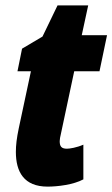

<svg xmlns="http://www.w3.org/2000/svg" viewBox="-20 -684 418 714"><path d="M157 10C194 10 253 3 290 -17V-146C265 -135 239 -131 229 -131C209 -131 202 -139 202 -159C202 -166 204 -176 206 -184L256 -419H350L378 -553H284L308 -664H194L138 -548L62 -503L45 -419H95L50 -208C42 -170 39 -144 39 -119C39 -45 69 10 157 10Z"/></svg>

Font: Noto Sans UI Condensed Black
Style: Italic
Weight: 900
Width: 3
Italic angle: -192°
Designer: Monotype Design Team
Foundry: Monotype Imaging Inc.
Version: Version 1.901